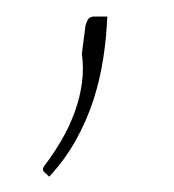

<svg xmlns="http://www.w3.org/2000/svg" viewBox="-20 -142 216 238"><path d="M113 -121.5Q112 -96 108 -69.8Q104 -43.5 95.8 -18Q87.5 7.5 74 31.8Q60.5 56 41 77L35 71.5Q31.5 68 35 63.5Q46.5 48.5 56.2 31.8Q66 15 72.5 -2.8Q79 -20.5 81.5 -38.8Q84 -57 81.5 -75.5L86 -110.5Q87 -114.5 89.2 -118Q91.5 -121.5 96.5 -121.5Z"/></svg>

Font: Lato ExtraLight
Style: Italic
Weight: 275
Italic angle: -7°
Designer: Lukasz Dziedzic with Adam Twardoch and Botio Nikoltchev
Foundry: tyPoland Lukasz Dziedzic
Version: Version 2.015; 2015-08-06; http://www.latofonts.com/